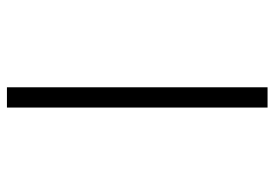

<svg xmlns="http://www.w3.org/2000/svg" viewBox="-136 -620 773 540"><g transform="rotate(90 250.0 -350.5)"><path d="M226 16V-717H283V16Z"/></g></svg>

Font: Moon Stars Kai T HW Light
Style: Regular
Weight: 300
Designer: GuiWonder
Version: Version 1.101